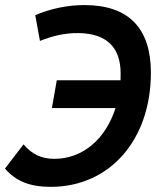

<svg xmlns="http://www.w3.org/2000/svg" viewBox="-21 -723 627 753"><path d="M178.2 9.8C409.2 9.8 570.8 -174.3 570.8 -438C570.8 -610.8 484.9 -703.1 310.5 -703.1C246.1 -703.1 181.2 -690.4 117.2 -663.6L135.7 -562.5C183.1 -581.5 231.9 -593.8 286.6 -593.3C396.5 -591.8 452.1 -538.1 452.1 -434.6C452.1 -425.8 452.1 -417 451.7 -408.2H201.7L182.6 -299.3H432.1C394 -179.2 304.7 -100.1 192.4 -100.1C141.1 -100.1 105 -117.7 71.3 -156.7L-1.5 -62C41.5 -12.2 95.7 9.8 178.2 9.8Z"/></svg>

Font: Cascadia Mono SemiBold
Style: Italic
Weight: 600
Italic angle: -10°
Monospace: yes
Designer: Aaron Bell
Foundry: Saja Typeworks
Version: Version 2404.023